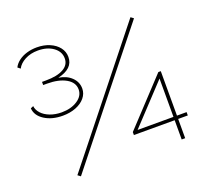

<svg xmlns="http://www.w3.org/2000/svg" viewBox="-125 -880 1102 1031"><g transform="rotate(-20 426.0 -365.0)"><path d="M190 -338Q128 -338 86 -365Q44 -392 41 -434L57 -441Q59 -419 76.5 -399.5Q94 -380 124 -368.5Q154 -357 190 -357Q244 -357 280.5 -381Q317 -405 317 -442Q317 -482 276 -505.5Q235 -529 168 -529H146V-547H168Q233 -547 268.5 -567Q304 -587 304 -624Q304 -663 269.5 -688Q235 -713 182 -713Q140 -713 108 -696Q76 -679 63 -653L48 -665Q58 -685 78 -700Q98 -715 125 -723Q152 -731 182 -731Q223 -731 255.5 -717Q288 -703 306.5 -679Q325 -655 325 -625Q325 -591 302.5 -569.5Q280 -548 236 -538Q282 -531 309.5 -504Q337 -477 337 -440Q337 -411 317.5 -387.5Q298 -364 264.5 -351Q231 -338 190 -338ZM153 -11 432 -361 711 -711 727 -699 446 -347 169 1ZM745 0V-110H512V-127L751 -383H765V-129H820V-110H765V0ZM540 -129H745V-348Z"/></g></svg>

Font: Raleway Thin
Style: Regular
Weight: 100
Designer: Matt McInerney, Pablo Impallari, Rodrigo Fuenzalida
Foundry: Matt McInerney, Pablo Impallari, Rodrigo Fuenzalida
Version: Version 4.026